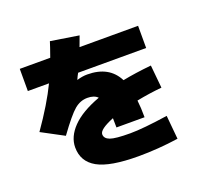

<svg xmlns="http://www.w3.org/2000/svg" viewBox="-146 -990 1292 1220"><g transform="rotate(-20 500.0 -380.0)"><path d="M390 -530 391 -529Q427 -540 460 -540Q608 -540 665 -427Q750 -444 860 -455L875 -300Q790 -292 704 -275Q710 -224 710 -160H520Q520 -204 519 -223Q420 -183 420 -150Q420 -121 455 -108Q490 -95 590 -95Q677 -95 845 -120L860 40Q723 60 590 60Q398 60 314 13Q230 -34 230 -130Q230 -202 292 -266Q354 -330 479 -376Q456 -400 410 -400Q362 -400 322 -366.5Q282 -333 200 -220L50 -300Q156 -451 213 -570H70V-720H276Q301 -790 310 -820L500 -790Q492 -766 474 -720H870V-570H410Q406 -564 399.5 -550.5Q393 -537 390 -530Z"/></g></svg>

Font: Mplus 1p Black
Style: Regular
Weight: 900
Version: Version 1.061